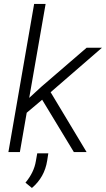

<svg xmlns="http://www.w3.org/2000/svg" viewBox="-20 -770 536 972"><path d="M354 0H418.5L236.3 -303.2L496.1 -528.3H418.5L188.5 -330.1L127.9 -274.4L210.9 -750H152.8L22.5 0H80.6L115.2 -199.2L193.4 -265.1ZM141.6 181.6C184.1 145.5 210 99.6 218.8 43.5L224.6 6.3H168.5L161.6 45.4C155.3 84 137.7 120.1 108.9 154.8Z"/></svg>

Font: Roboto Light
Style: Italic
Weight: 300
Italic angle: -12°
Designer: Google
Version: Version 2.137; 2017